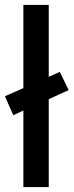

<svg xmlns="http://www.w3.org/2000/svg" viewBox="-23 -760 299 780"><path d="M72 0V-311L31 -292L-3 -369L72 -402V-740H175V-448L220 -468L256 -394L175 -357V0Z"/></svg>

Font: Lexend Deca
Style: Regular
Weight: 400
Designer: Bonnie Shaver-Troup, Thomas Jockin
Foundry: Lexend
Version: Version 1.008; ttfautohint (v1.8.4.7-5d5b)